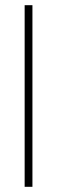

<svg xmlns="http://www.w3.org/2000/svg" viewBox="-20 -720 220 740"><path d="M75 -700H105V0H75Z"/></svg>

Font: Urbanist
Style: Regular
Weight: 400
Designer: Corey Hu
Foundry: Corey Hu
Version: Version 1.2; befe77262ef67d88f1d94aa3d2e49ef1327b4483